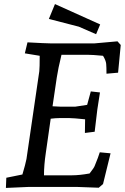

<svg xmlns="http://www.w3.org/2000/svg" viewBox="-20 -918 613 943"><path d="M226 -705H445L557 -715L573 -697L560 -561L503 -556Q503 -588 501.5 -604.5Q500 -621 486 -644Q434 -649 408 -649H282Q265 -579 259 -538L238 -396Q270 -394 279 -394H349L408 -403L426 -469L471 -464Q461 -400 458 -380L445 -271L397 -265L398 -332Q341 -338 322 -338H271Q254 -338 229 -335L205 -167Q196 -107 196 -57H334Q370 -57 420 -66Q442 -94 445 -103Q464 -149 470 -170L523 -165L486 -14L465 4Q375 0 355 0H123L9 5L11 -45L90 -61Q105 -111 110 -137L173 -568Q175 -585 175 -644L102 -656L115 -710Q206 -705 226 -705ZM220 -825 250 -898 472 -798 452 -750 367 -787Z"/></svg>

Font: Andada SC
Style: Italic
Weight: 400
Italic angle: -8.29999°
Designer: Carolina Giovagnoli
Foundry: Carolina Giovagnoli
Version: Version 1.003